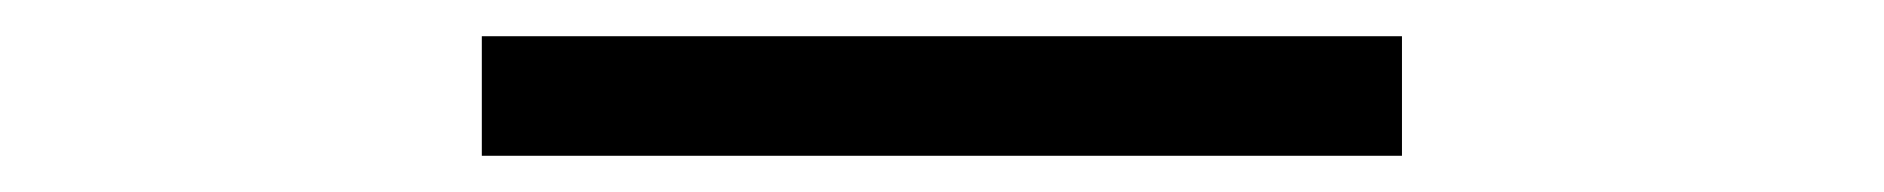

<svg xmlns="http://www.w3.org/2000/svg" viewBox="-20 -656 1040 106"><path d="M246 -570H754V-636H246Z"/></svg>

Font: Inconsolata UltraExpanded
Style: Regular
Weight: 400
Width: 9
Monospace: yes
Designer: Raph Levien, Cyreal, Brenton Simpson
Foundry: Raph Levien, Cyreal, Google
Version: Version 3.100